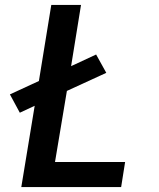

<svg xmlns="http://www.w3.org/2000/svg" viewBox="-20 -755 640 775"><path d="M66 0 120 -328 60 -300 20 -374 137 -428 187 -735H307L267 -488L368 -535L409 -461L250 -388L202 -101H485L469 0Z"/></svg>

Font: Iosevka Aile Oblique
Style: Bold
Weight: 700
Italic angle: -9°
Designer: Belleve Invis
Foundry: Belleve Invis
Version: Version 31.1.0; ttfautohint (v1.8.4)